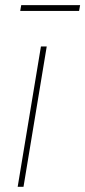

<svg xmlns="http://www.w3.org/2000/svg" viewBox="-20 -722 330 742"><path d="M48.3 0 138.2 -542.5H160.6L70.8 0ZM289.6 -702.1 285.6 -679.7H58.1L62 -702.1Z"/></svg>

Font: Inter 16pt Thin
Style: Italic
Weight: 250
Italic angle: -9.3988°
Version: Version 4.001;git-66647c0bb